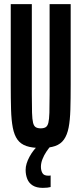

<svg xmlns="http://www.w3.org/2000/svg" viewBox="-20 -708 394 929"><path d="M177 8Q135 8 107.5 -1.5Q80 -11 64.5 -32.5Q49 -54 42 -90Q35 -126 33.5 -177.5Q32 -229 32 -299V-688H134V-251Q134 -195 135 -162.5Q136 -130 140 -114Q144 -98 153 -92.5Q162 -87 177 -87Q192 -87 201 -92.5Q210 -98 214 -114Q218 -130 219 -162.5Q220 -195 220 -251V-688H322V-299Q322 -229 320.5 -177.5Q319 -126 312 -90.5Q305 -55 289.5 -33Q274 -11 247 -1.5Q220 8 177 8ZM187 201Q157 201 138.5 189.5Q120 178 112 158Q104 138 104 114Q104 85 123 50Q142 15 171 -10L224 0Q215 10 204 26.5Q193 43 185.5 62Q178 81 178 99Q178 116 185 129Q192 142 213 142Q215 142 218 142Q221 142 225 141V197Q218 199 208.5 200Q199 201 187 201Z"/></svg>

Font: Saira UltraCondensed
Style: Bold
Weight: 700
Width: 1
Designer: Hector Gatti with collaboration of the Omnibus-Type team
Foundry: Omnibus-Type
Version: Version 1.101